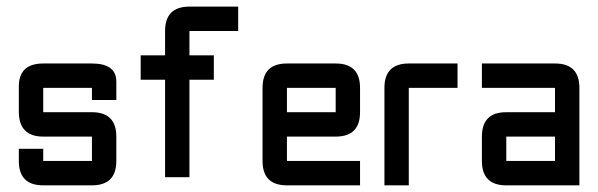

<svg xmlns="http://www.w3.org/2000/svg" viewBox="-20 -618 1798 577"><path d="M36.6 -170.9H109.9V-134.3H256.3V-207.5H109.9Q36.6 -207.5 36.6 -282.7V-357.9Q36.6 -427.2 109.9 -427.2H256.3Q329.6 -427.2 329.6 -372.6V-317.4H256.3V-354H109.9V-280.8H256.3Q329.6 -280.8 329.6 -207.5V-134.3Q329.6 -61 256.3 -61H109.9Q36.6 -61 36.6 -134.3Z M695.8 -598.1V-524.9H549.3V-451.7H622.6V-378.4H549.3V-85.4H476.1V-378.4H402.8V-451.7H476.1V-524.9Q476.1 -598.1 549.3 -598.1Z M842.3 -427.2H988.8Q1062 -427.2 1062 -354V-280.8Q1062 -207.5 988.8 -207.5H842.3V-134.3H1062V-61H842.3Q769 -61 769 -134.3V-354Q769 -427.2 842.3 -427.2ZM988.8 -354H842.3V-280.8H988.8Z M1208.5 -427.2H1355V-354H1208.5V-61H1135.3V-354Q1135.3 -427.2 1208.5 -427.2Z M1721.2 -61H1501.5Q1428.2 -61 1428.2 -134.3V-207.5Q1428.2 -280.8 1501.5 -280.8H1647.9V-354H1428.2V-427.2H1647.9Q1721.2 -427.2 1721.2 -354ZM1501.5 -134.3H1647.9V-207.5H1501.5Z"/></svg>

Font: BabelStone Khitan Seal Glyphs
Style: Regular
Weight: 400
Designer: Andrew West
Foundry: BabelStone
Version: Version 1.004